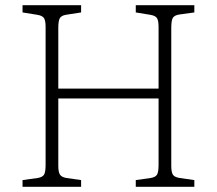

<svg xmlns="http://www.w3.org/2000/svg" viewBox="-20 -721 836 741"><path d="M67 0V-26L125 -34Q144 -37 150 -47Q156 -57 156 -85V-617Q156 -642 149.5 -651.5Q143 -661 123 -664L67 -673V-701H293V-673L235 -664Q217 -661 211 -651Q205 -641 205 -613V-379H592V-617Q592 -642 585.5 -651.5Q579 -661 559 -664L504 -673V-701H730V-673L672 -665Q653 -662 647 -652Q641 -642 641 -613V-81Q641 -56 647.5 -46.5Q654 -37 674 -34L730 -26V0H504V-26L561 -34Q580 -37 586 -47Q592 -57 592 -85V-341H205V-81Q205 -57 211.5 -47Q218 -37 237 -34L293 -26V0Z"/></svg>

Font: Literata ExtraLight
Style: Regular
Weight: 250
Designer: Latin by Veronika Burian and Jose Scaglione. Greek by Irene Vlachou. Cyrillic by Vera Evstafieva.
Foundry: TypeTogether
Version: Version 3.103;gftools[0.9.29]